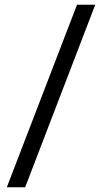

<svg xmlns="http://www.w3.org/2000/svg" viewBox="-20 -731 452 812"><path d="M86.4 61 382.8 -710.9H305.7L8.8 61Z"/></svg>

Font: Dirooz FD
Style: FD
Weight: 400
Foundry: DejaVu fonts team - Redesigned by Saber Rastikerdar
Version: Version 0.2.1